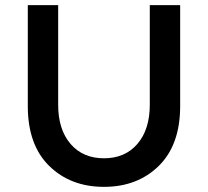

<svg xmlns="http://www.w3.org/2000/svg" viewBox="-20 -719 808 746"><path d="M562 -312V-699H680V-307Q680 -156 597 -74.5Q514 7 384 7Q254 7 171 -74.5Q88 -156 88 -307V-699H206V-312Q206 -216 254 -160Q302 -104 384 -104Q466 -104 514 -160Q562 -216 562 -312Z"/></svg>

Font: Montserrat_am3
Style: Regular
Weight: 400
Designer: Julieta Ulanovsky
Foundry: Julieta Ulanovsky, Armenina letters added by Vahan Hovhannisyan
Version: Version 2.001